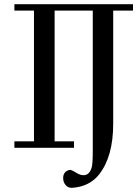

<svg xmlns="http://www.w3.org/2000/svg" viewBox="-20 -709 665 921"><path d="M425 -658H242V-31H335V0H49V-31H143V-658H49V-689H618V-658H523V-115Q523 41 456 127Q410 186 326 192Q307 193 295 179Q283 165 283 145Q283 114 313 106Q321 104 344.5 119Q368 134 386 131Q409 128 419 97Q425 81 425 15Z"/></svg>

Font: GFS Didot
Style: Regular
Weight: 400
Designer: Takis Katsoulidis and George D. Matthiopoulos
Foundry: Takis Katsoulidis and George D. Matthiopoulos
Version: Version 1.0